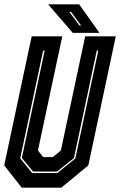

<svg xmlns="http://www.w3.org/2000/svg" viewBox="-22 -868 556 888"><path d="M78.5 0 -2.5 -103 124.5 -700H266L153.5 -172L177.5 -141.5H222.5L259.5 -172L372 -700H513.5L386.5 -103L261.5 0ZM127 -67.5H242.5L326.5 -135L432.5 -634H425.5L320 -137L241.5 -74.5H131L79 -137.5L184.5 -634H177.5L71.5 -135.5ZM438 -716H314.5L200.5 -848H344ZM353 -750 306.5 -813H298.5L345.5 -750Z"/></svg>

Font: Tourney Condensed ExtraBold
Style: Italic
Weight: 800
Width: 3
Italic angle: -12°
Designer: Tyler Finck
Foundry: Etcetera Type Co
Version: Version 1.010; ttfautohint (v1.8.3)